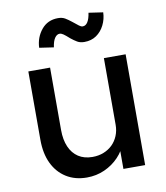

<svg xmlns="http://www.w3.org/2000/svg" viewBox="-84 -816 773 896"><g transform="rotate(-10 302.5 -368.0)"><path d="M256 10Q200 10 158.5 -16Q117 -42 94.5 -89Q72 -136 72 -201V-525H175V-229Q175 -183 189.5 -149.5Q204 -116 231.5 -98Q259 -80 298 -80Q327 -80 351 -89.5Q375 -99 392.5 -116Q410 -133 420 -157Q430 -181 430 -209V-525H533V0H430V-110L448 -122Q436 -85 407.5 -55Q379 -25 340 -7.5Q301 10 256 10ZM354 -615Q334 -615 320.5 -623Q307 -631 292 -643Q273 -660 263.5 -666.5Q254 -673 246 -673Q233 -673 223 -658.5Q213 -644 209 -615L141 -625Q143 -674 172.5 -710Q202 -746 251 -746Q271 -746 284.5 -738Q298 -730 313 -718Q333 -702 342 -695Q351 -688 359 -688Q373 -688 382.5 -703Q392 -718 396 -746L464 -736Q463 -704 449 -676Q435 -648 411 -631.5Q387 -615 354 -615Z"/></g></svg>

Font: Lexend Medium
Style: Regular
Weight: 500
Designer: Bonnie Shaver-Troup, Thomas Jockin
Foundry: Lexend
Version: Version 1.005